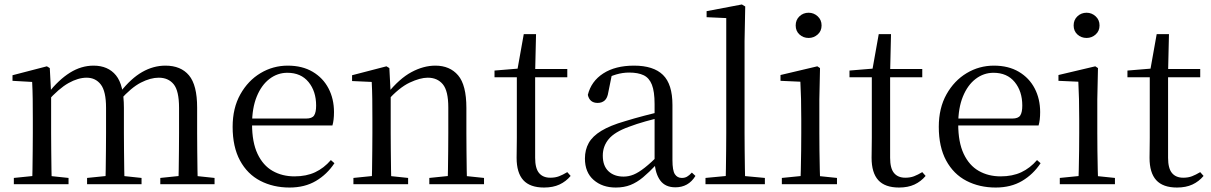

<svg xmlns="http://www.w3.org/2000/svg" viewBox="-20 -825 5423 860"><path d="M42 0V-28L150 -39H183L287 -28V0ZM124 0Q125 -24 125.5 -65Q126 -106 126.5 -150.5Q127 -195 127 -229V-290Q127 -341 126.5 -381Q126 -421 124 -458L36 -463V-488L190 -528L203 -520L209 -406V-403V-229Q209 -195 209.5 -150.5Q210 -106 210.5 -65Q211 -24 212 0ZM370 0V-28L478 -39H511L614 -28V0ZM452 0Q453 -24 453.5 -64.5Q454 -105 454.5 -149.5Q455 -194 455 -229V-342Q455 -416 431.5 -446.5Q408 -477 368 -477Q330 -477 287 -453Q244 -429 192 -371L183 -406H194Q243 -468 293.5 -499.5Q344 -531 399 -531Q464 -531 499.5 -487.5Q535 -444 535 -342V-229Q535 -194 535.5 -149.5Q536 -105 536.5 -64.5Q537 -24 538 0ZM698 0V-28L804 -39H837L941 -28V0ZM778 0Q780 -24 780.5 -64.5Q781 -105 781.5 -149.5Q782 -194 782 -229V-342Q782 -418 758 -447.5Q734 -477 691 -477Q654 -477 611 -455Q568 -433 518 -377L507 -413H519Q567 -474 617 -502.5Q667 -531 721 -531Q790 -531 826.5 -487.5Q863 -444 863 -343V-229Q863 -194 863.5 -149.5Q864 -105 864.5 -64.5Q865 -24 866 0Z M1277 15Q1204 15 1146 -15Q1088 -45 1055 -106Q1022 -167 1022 -257Q1022 -341 1056.5 -402.5Q1091 -464 1147 -497.5Q1203 -531 1269 -531Q1334 -531 1380.5 -503.5Q1427 -476 1451.5 -429Q1476 -382 1476 -323Q1476 -287 1469 -263H1061V-294H1351Q1378 -294 1387 -308Q1396 -322 1396 -352Q1396 -416 1362 -457.5Q1328 -499 1267 -499Q1223 -499 1187 -471.5Q1151 -444 1130 -392.5Q1109 -341 1109 -269Q1109 -188 1133.5 -136Q1158 -84 1201 -59.5Q1244 -35 1299 -35Q1352 -35 1391.5 -53.5Q1431 -72 1462 -108L1478 -94Q1445 -44 1395 -14.5Q1345 15 1277 15Z M1563 0V-28L1671 -39H1704L1808 -28V0ZM1645 0Q1646 -24 1646.5 -65Q1647 -106 1647.5 -150.5Q1648 -195 1648 -229V-289Q1648 -341 1647.5 -381Q1647 -421 1645 -458L1557 -462V-488L1711 -528L1724 -520L1730 -403V-402V-229Q1730 -195 1730.5 -150.5Q1731 -106 1731.5 -65Q1732 -24 1733 0ZM1903 0V-28L2010 -39H2043L2148 -28V0ZM1985 0Q1986 -24 1986.5 -64.5Q1987 -105 1987.5 -149.5Q1988 -194 1988 -229V-344Q1988 -418 1963.5 -447.5Q1939 -477 1896 -477Q1862 -477 1815 -455Q1768 -433 1713 -372L1705 -406H1715Q1769 -473 1823 -502Q1877 -531 1930 -531Q1995 -531 2032 -487.5Q2069 -444 2069 -342V-229Q2069 -194 2069.5 -149.5Q2070 -105 2070.5 -64.5Q2071 -24 2072 0Z M2336 -479V-516H2521V-479ZM2417 15Q2354 15 2324 -18Q2294 -51 2294 -118Q2294 -142 2294.5 -161Q2295 -180 2295 -207V-479H2195V-509L2316 -519L2296 -504L2326 -672H2381L2377 -501V-489V-118Q2377 -71 2394.5 -50Q2412 -29 2445 -29Q2467 -29 2484 -35.5Q2501 -42 2521 -54L2536 -37Q2515 -12 2486 1.5Q2457 15 2417 15Z M2738 15Q2678 15 2639 -19Q2600 -53 2600 -115Q2600 -154 2617 -184.5Q2634 -215 2673.5 -239Q2713 -263 2779 -282Q2821 -295 2867 -307Q2913 -319 2953 -328V-303Q2913 -293 2872 -281.5Q2831 -270 2797 -257Q2733 -234 2706.5 -202Q2680 -170 2680 -128Q2680 -82 2705.5 -58Q2731 -34 2773 -34Q2796 -34 2818 -43Q2840 -52 2868 -74Q2896 -96 2934 -134L2943 -87H2919Q2888 -54 2860.5 -31Q2833 -8 2804 3.5Q2775 15 2738 15ZM3005 14Q2960 14 2937.5 -16.5Q2915 -47 2912 -100V-103V-359Q2912 -415 2900 -445.5Q2888 -476 2863 -488Q2838 -500 2798 -500Q2769 -500 2740 -491.5Q2711 -483 2678 -465L2721 -492L2705 -413Q2701 -386 2688.5 -375Q2676 -364 2657 -364Q2621 -364 2613 -400Q2628 -461 2682 -496Q2736 -531 2820 -531Q2907 -531 2949.5 -489.5Q2992 -448 2992 -355V-108Q2992 -61 3003 -44.5Q3014 -28 3034 -28Q3047 -28 3057 -33.5Q3067 -39 3079 -52L3095 -37Q3079 -11 3056.5 1.5Q3034 14 3005 14Z M3140 0V-28L3256 -39H3288L3406 -28V0ZM3230 0Q3231 -31 3231.5 -70.5Q3232 -110 3232.5 -151.5Q3233 -193 3233 -229V-744L3145 -748V-775L3303 -805L3318 -796L3315 -641V-229Q3315 -193 3315.5 -151.5Q3316 -110 3316.5 -70.5Q3317 -31 3318 0Z M3482 0V-28L3592 -39H3623L3729 -28V0ZM3565 0Q3566 -24 3567 -65Q3568 -106 3568.5 -150.5Q3569 -195 3569 -229V-289Q3569 -340 3568 -381Q3567 -422 3565 -459L3476 -463V-489L3641 -528L3653 -520L3650 -380V-229Q3650 -195 3650.5 -150.5Q3651 -106 3652 -65Q3653 -24 3654 0ZM3602 -655Q3578 -655 3561 -670.5Q3544 -686 3544 -711Q3544 -736 3561 -752Q3578 -768 3602 -768Q3625 -768 3642.5 -752Q3660 -736 3660 -711Q3660 -686 3642.5 -670.5Q3625 -655 3602 -655Z M3926 -479V-516H4111V-479ZM4007 15Q3944 15 3914 -18Q3884 -51 3884 -118Q3884 -142 3884.5 -161Q3885 -180 3885 -207V-479H3785V-509L3906 -519L3886 -504L3916 -672H3971L3967 -501V-489V-118Q3967 -71 3984.5 -50Q4002 -29 4035 -29Q4057 -29 4074 -35.5Q4091 -42 4111 -54L4126 -37Q4105 -12 4076 1.5Q4047 15 4007 15Z M4440 15Q4367 15 4309 -15Q4251 -45 4218 -106Q4185 -167 4185 -257Q4185 -341 4219.5 -402.5Q4254 -464 4310 -497.5Q4366 -531 4432 -531Q4497 -531 4543.5 -503.5Q4590 -476 4614.5 -429Q4639 -382 4639 -323Q4639 -287 4632 -263H4224V-294H4514Q4541 -294 4550 -308Q4559 -322 4559 -352Q4559 -416 4525 -457.5Q4491 -499 4430 -499Q4386 -499 4350 -471.5Q4314 -444 4293 -392.5Q4272 -341 4272 -269Q4272 -188 4296.5 -136Q4321 -84 4364 -59.5Q4407 -35 4462 -35Q4515 -35 4554.5 -53.5Q4594 -72 4625 -108L4641 -94Q4608 -44 4558 -14.5Q4508 15 4440 15Z M4727 0V-28L4837 -39H4868L4974 -28V0ZM4810 0Q4811 -24 4812 -65Q4813 -106 4813.5 -150.5Q4814 -195 4814 -229V-289Q4814 -340 4813 -381Q4812 -422 4810 -459L4721 -463V-489L4886 -528L4898 -520L4895 -380V-229Q4895 -195 4895.5 -150.5Q4896 -106 4897 -65Q4898 -24 4899 0ZM4847 -655Q4823 -655 4806 -670.5Q4789 -686 4789 -711Q4789 -736 4806 -752Q4823 -768 4847 -768Q4870 -768 4887.5 -752Q4905 -736 4905 -711Q4905 -686 4887.5 -670.5Q4870 -655 4847 -655Z M5171 -479V-516H5356V-479ZM5252 15Q5189 15 5159 -18Q5129 -51 5129 -118Q5129 -142 5129.5 -161Q5130 -180 5130 -207V-479H5030V-509L5151 -519L5131 -504L5161 -672H5216L5212 -501V-489V-118Q5212 -71 5229.5 -50Q5247 -29 5280 -29Q5302 -29 5319 -35.5Q5336 -42 5356 -54L5371 -37Q5350 -12 5321 1.5Q5292 15 5252 15Z"/></svg>

Font: Noto Serif SC
Style: Regular
Weight: 400
Designer: Ryoko NISHIZUKA 西塚涼子 (kana & ideographs); Frank Grießhammer (Latin, Greek & Cyrillic); Wenlong ZHANG 张文龙 (bopomofo); San
Foundry: Adobe
Version: Version 2.002-H1;hotconv 1.1.0;makeotfexe 2.6.0